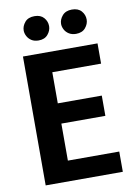

<svg xmlns="http://www.w3.org/2000/svg" viewBox="-97 -964 725 1027"><g transform="rotate(-10 265.0 -451.0)"><path d="M66 -700H471V-590H206V-421H445V-311H206V-110H485V0H66ZM94 -836Q94 -860 111.5 -881Q129 -902 164 -902Q197 -902 214.5 -882Q232 -862 232 -836Q232 -812 214.5 -791Q197 -770 164 -770Q141 -770 125.5 -780Q110 -790 102 -805.5Q94 -821 94 -836ZM297 -836Q297 -860 315 -881Q333 -902 367 -902Q401 -902 418.5 -882Q436 -862 436 -836Q436 -812 418.5 -791Q401 -770 367 -770Q345 -770 329 -780Q313 -790 305 -805.5Q297 -821 297 -836Z"/></g></svg>

Font: Moderustic SemiBold
Style: Regular
Weight: 600
Designer: Tural Alisoy
Foundry: TAFT Foundry
Version: Version 2.120